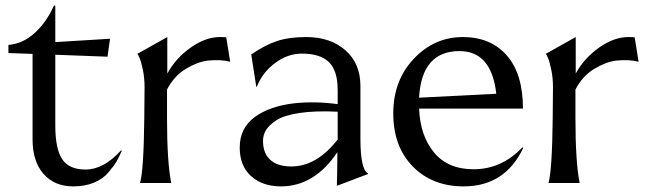

<svg xmlns="http://www.w3.org/2000/svg" viewBox="-20 -652 2309 684"><path d="M10 -492Q61 -496 103.5 -534.5Q146 -573 172 -632H177V-502L372 -514L363 -450L177 -457V-205Q177 -122 201.5 -85Q226 -48 285 -48Q349 -48 411 -116L414 -115Q404 -92 395 -76.5Q386 -61 366 -37.5Q346 -14 314 -1Q282 12 241 12Q174 12 135 -32.5Q96 -77 96 -155V-460L10 -463Z M479 0Q492 -46 494 -231L495 -342Q495 -374 489 -403Q483 -432 477.5 -445Q472 -458 469 -460L576 -520V-390Q607 -446 660 -483Q713 -520 763 -520Q778 -520 786 -519L800 -432Q766 -441 719 -436Q682 -431 641 -406Q600 -381 575 -333V-231Q575 -75 590 0Z M1180 10Q1181 0 1182 -110Q1100 12 981 12Q915 12 874.5 -24.5Q834 -61 834 -126Q834 -196 887.5 -235Q941 -274 1028 -284Q1103 -292 1183 -281V-331Q1183 -400 1152 -430.5Q1121 -461 1055 -461Q1005 -461 960 -427.5Q915 -394 895 -343H893L875 -458Q923 -491 966 -505.5Q1009 -520 1071 -520Q1157 -520 1210.5 -473Q1264 -426 1264 -346V-159Q1264 -48 1291 -34V-32ZM917 -150Q917 -106 943 -82.5Q969 -59 1018 -59Q1108 -59 1183 -155V-254Q1103 -258 1047 -249.5Q991 -241 964.5 -223.5Q938 -206 927.5 -188.5Q917 -171 917 -150Z M1617 -470Q1482 -470 1473 -304L1748 -318Q1731 -470 1617 -470ZM1381 -248Q1381 -365 1454 -442.5Q1527 -520 1629 -520Q1728 -520 1785.5 -454.5Q1843 -389 1843 -265H1473Q1477 -168 1526.5 -108.5Q1576 -49 1667 -49Q1767 -49 1841 -127L1844 -125Q1779 12 1632 12Q1520 12 1450.5 -59Q1381 -130 1381 -248Z M1934 0Q1947 -46 1949 -231L1950 -342Q1950 -374 1944 -403Q1938 -432 1932.5 -445Q1927 -458 1924 -460L2031 -520V-390Q2062 -446 2115 -483Q2168 -520 2218 -520Q2233 -520 2241 -519L2255 -432Q2221 -441 2174 -436Q2137 -431 2096 -406Q2055 -381 2030 -333V-231Q2030 -75 2045 0Z"/></svg>

Font: Coconat
Style: Regular
Weight: 400
Designer: Sara Lavazza
Foundry: Collletttivo
Version: Version 1.000;Glyphs 3.2 (3217)